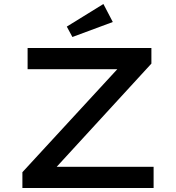

<svg xmlns="http://www.w3.org/2000/svg" viewBox="-20 -940 879 960"><path d="M92 0V-79L584 -613L618 -594H118V-700H737V-622L246 -87L212 -106H748V0ZM342 -755 314 -807 497 -920 544 -830Z"/></svg>

Font: Lexend Tera
Style: Regular
Weight: 400
Designer: Bonnie Shaver-Troup, Thomas Jockin
Foundry: Lexend
Version: Version 1.007